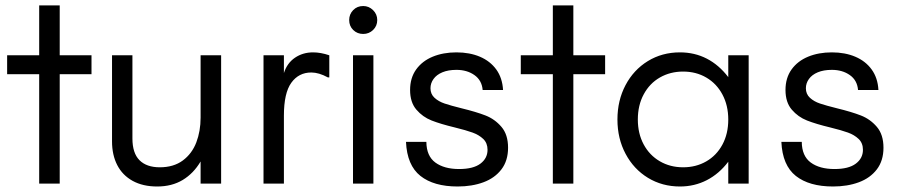

<svg xmlns="http://www.w3.org/2000/svg" viewBox="-20 -677 3318 708"><path d="M124.5 -403.3H6.3V-473.1H124.5V-657.2H200.2V-473.1H317.4V-403.3H200.2V0H124.5Z M393.1 -155.8V-473.1H468.3V-166.5Q468.3 -112.3 494.4 -86.2Q520.5 -60.1 569.3 -60.1Q620.1 -60.1 654.1 -85.2Q688 -110.4 703.9 -151.9Q719.7 -193.4 719.7 -243.2V-473.1H795.4V0H719.7V-81.5Q693.8 -37.6 653.8 -13.4Q613.8 10.7 559.6 10.7Q506.8 10.7 469.2 -10Q431.6 -30.8 412.4 -68.1Q393.1 -105.5 393.1 -155.8Z M951.7 -473.1H1026.9V-407.7Q1038.6 -444.3 1067.6 -464.1Q1096.7 -483.9 1134.3 -483.9Q1162.6 -483.9 1194.3 -473.1V-391.6H1189Q1155.8 -409.7 1127.9 -409.7Q1081.5 -409.7 1054.2 -371.8Q1026.9 -334 1026.9 -250.5V0H951.7Z M1281.7 -473.1H1356.9V0H1281.7ZM1267.6 -603Q1267.6 -624.5 1282.2 -639.6Q1296.9 -654.8 1319.3 -654.8Q1340.3 -654.8 1355.7 -639.6Q1371.1 -624.5 1371.1 -603Q1371.1 -581.5 1356 -566.7Q1340.8 -551.8 1319.3 -551.8Q1297.4 -551.8 1282.5 -566.4Q1267.6 -581.1 1267.6 -603Z M1477.1 -153.8H1552.2Q1552.7 -101.6 1585.4 -77.6Q1618.2 -53.7 1672.9 -53.7Q1725.1 -53.7 1751.5 -73.5Q1777.8 -93.3 1777.8 -124.5Q1777.8 -149.4 1762 -164.6Q1746.1 -179.7 1722.4 -188.2Q1698.7 -196.8 1657.2 -207Q1604.5 -219.7 1571.5 -232.7Q1538.6 -245.6 1515.4 -272.7Q1492.2 -299.8 1492.2 -345.2Q1492.2 -389.6 1514.6 -420.9Q1537.1 -452.1 1575.7 -468Q1614.3 -483.9 1663.1 -483.9Q1711.9 -483.9 1749.8 -467.8Q1787.6 -451.7 1810.1 -420.7Q1832.5 -389.6 1835 -345.2H1759.8Q1756.8 -380.9 1729.5 -400.1Q1702.1 -419.4 1663.1 -419.4Q1632.8 -419.4 1611.3 -410.4Q1589.8 -401.4 1578.6 -385.7Q1567.4 -370.1 1567.4 -351.6Q1567.4 -330.1 1582.3 -316.4Q1597.2 -302.7 1619.6 -295.2Q1642.1 -287.6 1681.6 -277.8Q1735.8 -264.6 1770.3 -251.2Q1804.7 -237.8 1829.1 -209.2Q1853.5 -180.7 1853.5 -132.3Q1853.5 -84.5 1829.1 -52.5Q1804.7 -20.5 1762.7 -4.9Q1720.7 10.7 1667.5 10.7Q1579.6 10.7 1530.3 -28.3Q1481 -67.4 1477.1 -153.8Z M2018.6 -403.3H1900.4V-473.1H2018.6V-657.2H2094.2V-473.1H2211.4V-403.3H2094.2V0H2018.6Z M2256.8 -236.3Q2256.8 -306.6 2286.6 -363Q2316.4 -419.4 2368.9 -451.7Q2421.4 -483.9 2487.3 -483.9Q2541.5 -483.9 2586.4 -460.7Q2631.3 -437.5 2665.5 -392.6V-473.1H2740.7V0H2665.5V-80.6Q2631.8 -36.1 2586.4 -12.7Q2541 10.7 2487.3 10.7Q2421.9 10.7 2369.4 -21.2Q2316.9 -53.2 2286.9 -109.6Q2256.8 -166 2256.8 -236.3ZM2499 -60.1Q2546.4 -60.1 2584.2 -81.8Q2622.1 -103.5 2643.8 -143.6Q2665.5 -183.6 2665.5 -236.3Q2665.5 -288.1 2644 -328.4Q2622.6 -368.7 2584.7 -390.9Q2546.9 -413.1 2499 -413.1Q2451.7 -413.1 2413.6 -391.4Q2375.5 -369.6 2353.8 -329.3Q2332 -289.1 2332 -236.3Q2332 -184.6 2353.5 -144.5Q2375 -104.5 2413.1 -82.3Q2451.2 -60.1 2499 -60.1Z M2861.3 -153.8H2936.5Q2937 -101.6 2969.7 -77.6Q3002.4 -53.7 3057.1 -53.7Q3109.4 -53.7 3135.7 -73.5Q3162.1 -93.3 3162.1 -124.5Q3162.1 -149.4 3146.2 -164.6Q3130.4 -179.7 3106.7 -188.2Q3083 -196.8 3041.5 -207Q2988.8 -219.7 2955.8 -232.7Q2922.9 -245.6 2899.7 -272.7Q2876.5 -299.8 2876.5 -345.2Q2876.5 -389.6 2898.9 -420.9Q2921.4 -452.1 2960 -468Q2998.5 -483.9 3047.4 -483.9Q3096.2 -483.9 3134 -467.8Q3171.9 -451.7 3194.3 -420.7Q3216.8 -389.6 3219.2 -345.2H3144Q3141.1 -380.9 3113.8 -400.1Q3086.4 -419.4 3047.4 -419.4Q3017.1 -419.4 2995.6 -410.4Q2974.1 -401.4 2962.9 -385.7Q2951.7 -370.1 2951.7 -351.6Q2951.7 -330.1 2966.6 -316.4Q2981.4 -302.7 3003.9 -295.2Q3026.4 -287.6 3065.9 -277.8Q3120.1 -264.6 3154.5 -251.2Q3189 -237.8 3213.4 -209.2Q3237.8 -180.7 3237.8 -132.3Q3237.8 -84.5 3213.4 -52.5Q3189 -20.5 3147 -4.9Q3105 10.7 3051.8 10.7Q2963.9 10.7 2914.6 -28.3Q2865.2 -67.4 2861.3 -153.8Z"/></svg>

Font: Glacial Indifference
Style: Regular
Weight: 400
Designer: Alfredo Marco Pradil
Foundry: Alfredo Marco Pradil
Version: Version 1.312